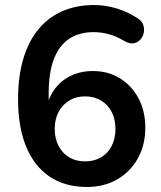

<svg xmlns="http://www.w3.org/2000/svg" viewBox="-20 -735 640 765"><path d="M326 10Q239 10 177.5 -31.5Q116 -73 84 -151Q52 -229 52 -340Q52 -430 72.5 -499.5Q93 -569 132 -617Q171 -665 227.5 -690Q284 -715 355 -715Q399 -715 444.5 -701.5Q490 -688 530 -661Q546 -651 551 -635Q556 -619 552.5 -603.5Q549 -588 538.5 -576.5Q528 -565 512 -562.5Q496 -560 477 -571Q443 -591 413 -599Q383 -607 353 -607Q295 -607 255 -580Q215 -553 194.5 -499Q174 -445 174 -364V-289H162Q170 -340 195.5 -376.5Q221 -413 261 -432.5Q301 -452 350 -452Q411 -452 458 -423Q505 -394 532 -343Q559 -292 559 -226Q559 -158 529.5 -104.5Q500 -51 447.5 -20.5Q395 10 326 10ZM319 -92Q355 -92 382.5 -108Q410 -124 425 -153.5Q440 -183 440 -221Q440 -260 425 -289Q410 -318 382.5 -334.5Q355 -351 319 -351Q283 -351 256 -334.5Q229 -318 213.5 -289Q198 -260 198 -221Q198 -183 213.5 -153.5Q229 -124 256 -108Q283 -92 319 -92Z"/></svg>

Font: zvoove
Style: Bold
Weight: 700
Designer: Vernon Adams (Nunito) & Andrew Paglinawan (Quicksand)
Foundry: zvoove
Version: Version 3.006